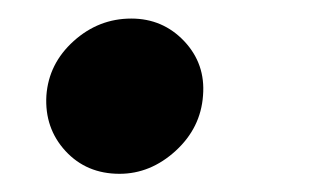

<svg xmlns="http://www.w3.org/2000/svg" viewBox="-20 -180 338 209"><path d="M110.1 9.2Q74.2 9.2 51.3 -15.6Q28.4 -40.5 30.5 -76Q33 -110.8 60.2 -135.3Q87.4 -159.8 122.9 -159.8Q157.3 -159.8 180.6 -135.1Q203.8 -110.4 201 -76Q198.5 -40.8 171.2 -15.8Q143.8 9.2 110.1 9.2Z"/></svg>

Font: Karasuma Gothic
Style: Bold Italic
Weight: 700
Italic angle: 9.39998°
Designer: Rasmus Andersson / Ryoko Nishizuka
Foundry: Genbu
Version: Version 1.00